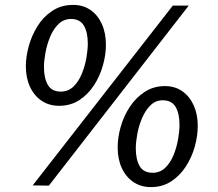

<svg xmlns="http://www.w3.org/2000/svg" viewBox="-20 -754 890 784"><path d="M179.5 4 113.5 3 685.5 -731H750.5ZM221 -322Q180.5 -322 150 -342.5Q119.5 -363 102.5 -399.5Q85.5 -436 85.5 -484Q85.5 -521 97 -564Q108.5 -607 132.2 -645.8Q156 -684.5 192.8 -709.2Q229.5 -734 279 -734Q319 -734 349 -713.5Q379 -693 395.8 -656.2Q412.5 -619.5 412.5 -570.5Q412.5 -530.5 400.2 -486.8Q388 -443 363.8 -405.8Q339.5 -368.5 304 -345.2Q268.5 -322 221 -322ZM228 -380Q259 -380 280.2 -400.8Q301.5 -421.5 314.2 -453Q327 -484.5 332.8 -517.8Q338.5 -551 338.5 -576Q338.5 -622.5 322.5 -649.5Q306.5 -676.5 270 -676.5Q240 -676.5 218.8 -655.8Q197.5 -635 184.5 -603.2Q171.5 -571.5 165.5 -538.2Q159.5 -505 159.5 -480.5Q159.5 -434.5 175.5 -407.2Q191.5 -380 228 -380ZM596 10Q555.5 10 525 -10.5Q494.5 -31 477.5 -67.5Q460.5 -104 460.5 -152Q460.5 -193.5 473.2 -237.5Q486 -281.5 510.8 -318.8Q535.5 -356 571.5 -379.2Q607.5 -402.5 653.5 -402.5Q694 -402.5 724 -381.8Q754 -361 770.8 -324.2Q787.5 -287.5 787.5 -239.5Q787.5 -198.5 775.2 -155Q763 -111.5 738.8 -74Q714.5 -36.5 678.8 -13.2Q643 10 596 10ZM603 -48.5Q633.5 -48.5 654.8 -69Q676 -89.5 688.8 -121Q701.5 -152.5 707.2 -185.8Q713 -219 713 -244Q713 -290.5 697 -317.5Q681 -344.5 644.5 -344.5Q615 -344.5 594 -323.5Q573 -302.5 559.8 -271Q546.5 -239.5 540.5 -206.2Q534.5 -173 534.5 -148.5Q534.5 -103 550.2 -75.8Q566 -48.5 603 -48.5Z"/></svg>

Font: Public Sans Thin Medium
Style: Italic
Weight: 500
Italic angle: -8°
Version: Version 2.001